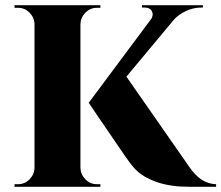

<svg xmlns="http://www.w3.org/2000/svg" viewBox="-20 -720 853 740"><path d="M453 -445 708 -79Q731 -45 756.5 -28Q782 -11 813 -10V0H717Q707 0 679 -1Q651 -2 615.5 -9.5Q580 -17 544 -36Q508 -55 481 -92Q475 -100 461 -120Q447 -140 429.5 -166Q412 -192 393 -219.5Q374 -247 358 -270.5Q342 -294 332 -309Q322 -324 322 -324ZM691 -693 390 -332 322 -324 597 -693ZM762 -700V-691H758Q725 -691 696.5 -677.5Q668 -664 648 -642L561 -644Q573 -661 565.5 -676Q558 -691 537 -691H527V-700H758ZM290 -700V0H113V-700ZM116 -73V0H36V-10Q37 -10 42.5 -10Q48 -10 49 -10Q75 -10 93.5 -28.5Q112 -47 113 -73ZM116 -627H113Q112 -653 93.5 -671.5Q75 -690 49 -690Q48 -690 42.5 -690Q37 -690 36 -690V-700H116ZM287 -73H290Q291 -47 309.5 -28.5Q328 -10 354 -10Q356 -10 361.5 -10Q367 -10 367 -10V0H287ZM287 -627V-700H367V-690Q366 -690 361 -690Q356 -690 354 -690Q328 -690 309.5 -671.5Q291 -653 290 -627Z"/></svg>

Font: Cinzel ExtraBold
Style: Regular
Weight: 800
Designer: Natanael Gama
Version: Version 2.000